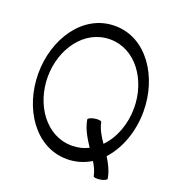

<svg xmlns="http://www.w3.org/2000/svg" viewBox="-163 -978 1116 1206"><g transform="rotate(20 395.5 -374.5)"><path d="M642 94C667 90 686 80 684 72C676 25 654 -18 629 -58C707 -143 751 -269 751 -400C751 -630 613 -845 400 -845C186 -845 48 -630 48 -400C48 -170 186 45 400 45C459 45 513 28 559 0C576 28 590 57 596 88C597 95 618 98 642 94ZM436 -232C446 -173 478 -121 511 -71C478 -54 441 -45 400 -45C227 -45 111 -215 111 -400C111 -585 227 -755 400 -755C573 -755 688 -585 688 -400C688 -293 650 -191 584 -124C557 -163 532 -204 524 -248C523 -255 502 -258 478 -254C453 -250 434 -240 436 -232Z"/></g></svg>

Font: Nupuram
Style: Regular
Weight: 400
Designer: Santhosh Thottingal (santhosh.thottingal@gmail.com)
Foundry: SMC
Version: Version 1.000